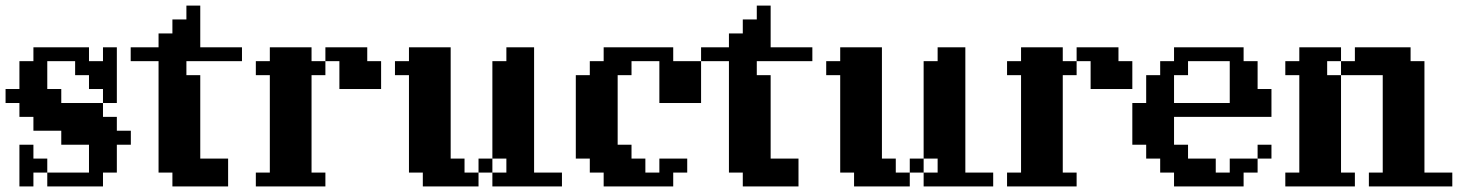

<svg xmlns="http://www.w3.org/2000/svg" viewBox="-20 -670 5239 690"><path d="M100.1 -49.8V0H49.8V-149.9H100.1V-100.1H149.9V-49.8H299.8V-149.9H200.2V-200.2H100.1V-250H49.8V-299.8H0V-350.1H49.8V-450.2H100.1V-500H299.8V-450.2H350.1V-500H399.9V-299.8H350.1V-350.1H299.8V-399.9H250V-450.2H149.9V-350.1H200.2V-299.8H350.1V-250H399.9V-200.2H450.2V-149.9H399.9V-49.8H350.1V0H149.9V-49.8Z M599.6 0V-49.8H549.8V-450.2H449.7V-500H549.8V-549.8H599.6V-600.1H649.9V-649.9H699.7V-500H849.6V-450.2H649.9V-399.9H699.7V-100.1H799.8V0Z M1149.4 -49.8V0H899.4V-49.8H949.7V-399.9H899.4V-450.2H949.7V-500H1099.6V-450.2H1149.4V-500H1299.8V-450.2H1349.6V-350.1H1199.7V-450.2H1149.4V-399.9H1099.6V-49.8Z M1599.6 -500V-100.1H1649.4V-49.8H1699.7V0H1499.5V-49.8H1449.7V-399.9H1399.4V-450.2H1449.7V-500ZM1999.5 -49.8V0H1749.5V-49.8H1699.7V-100.1H1749.5V-450.2H1799.8V-500H1899.4V-49.8ZM1749.5 -100.1V-49.8H1799.8V-100.1Z M2399.4 -49.8V0H2149.4V-49.8H2099.6V-100.1H2049.3V-399.9H2099.6V-450.2H2149.4V-500H2399.4V-450.2H2499.5V-299.8H2349.6V-450.2H2249.5V-399.9H2199.7V-149.9H2249.5V-100.1H2299.3V-49.8H2349.6V-100.1H2449.7V-49.8Z M2649.4 0V-49.8H2599.6V-450.2H2499.5V-500H2599.6V-549.8H2649.4V-600.1H2699.7V-649.9H2749.5V-500H2899.4V-450.2H2699.7V-399.9H2749.5V-100.1H2849.6V0Z M3149.4 -500V-100.1H3199.2V-49.8H3249.5V0H3049.3V-49.8H2999.5V-399.9H2949.2V-450.2H2999.5V-500ZM3549.3 -49.8V0H3299.3V-49.8H3249.5V-100.1H3299.3V-450.2H3349.6V-500H3449.2V-49.8ZM3299.3 -100.1V-49.8H3349.6V-100.1Z M3849.1 -49.8V0H3599.1V-49.8H3649.4V-399.9H3599.1V-450.2H3649.4V-500H3799.3V-450.2H3849.1V-500H3999.5V-450.2H4049.3V-350.1H3899.4V-450.2H3849.1V-399.9H3799.3V-49.8Z M4549.3 -250H4199.2V-149.9H4249.5V-100.1H4349.1V-49.8H4399.4V-100.1H4499.5V-149.9H4549.3V-100.1H4499.5V-49.8H4449.2V0H4199.2V-49.8H4149.4V-100.1H4099.1V-149.9H4049.3V-299.8H4099.1V-399.9H4149.4V-450.2H4199.2V-500H4449.2V-450.2H4499.5V-350.1H4549.3ZM4199.2 -299.8H4399.4V-450.2H4249.5V-399.9H4199.2Z M4849.1 -49.8V0H4599.1V-49.8H4649.4V-399.9H4599.1V-450.2H4649.4V-500H4799.3V-450.2H4849.1V-500H5049.3V-450.2H5099.1V-49.8H5199.2V0H4899.4V-49.8H4949.2V-399.9H4799.3V-49.8ZM4799.3 -399.9V-450.2H4749.5V-399.9Z"/></svg>

Font: Redaction 50
Style: Bold
Weight: 700
Designer: Jeremy Mickel / Forest Young
Foundry: MCKL
Version: Version 2.001;hotconv 1.0.113;makeotfexe 2.5.65598 DEVELOPME